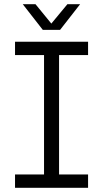

<svg xmlns="http://www.w3.org/2000/svg" viewBox="-20 -900 494 920"><path d="M52 0V-64H191V-636H52V-700H402V-636H263V-64H402V0ZM185 -757 89 -880H150L226 -787L303 -880H364L268 -757Z"/></svg>

Font: MuseoModerno Light
Style: Regular
Weight: 300
Designer: Pablo Cosgaya, Héctor Gatti, Marcela Romero, and the Authors of The MuseoModerno Project.
Foundry: Omnibus-Type Team
Version: Version 1.001